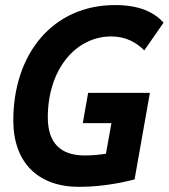

<svg xmlns="http://www.w3.org/2000/svg" viewBox="-20 -723 662 753"><path d="M290 9.8C388.7 9.8 475.6 -10.7 507.8 -19.5L567.9 -358.9H325.7L304.7 -240.2H417L395.5 -120.1C370.6 -116.2 342.8 -113.3 312.5 -113.3C216.3 -113.3 167.5 -163.1 167.5 -263.2C167.5 -448.7 275.4 -580.1 416.5 -580.1C473.6 -580.1 515.1 -556.2 545.9 -525.4L621.6 -634.3C584.5 -674.3 528.8 -703.1 431.2 -703.1C186 -703.1 32.2 -510.7 32.2 -250.5C32.2 -86.9 127.9 9.8 290 9.8Z"/></svg>

Font: Cascadia Code
Style: Bold Italic
Weight: 700
Italic angle: -10°
Monospace: yes
Designer: Aaron Bell
Foundry: Saja Typeworks
Version: Version 2404.023